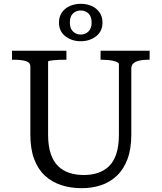

<svg xmlns="http://www.w3.org/2000/svg" viewBox="-20 -976 847 1006"><path d="M232 -271Q232 -211 246 -170Q260 -129 285 -105Q310 -81 344 -70Q378 -59 419 -59Q459 -59 492.5 -70Q526 -81 551 -105Q576 -129 589.5 -170Q603 -211 603 -271V-641Q603 -646 595 -650Q587 -654 574 -657Q561 -660 545.5 -661.5Q530 -663 516 -663H507V-710H764V-663H753Q729 -663 709.5 -658.5Q690 -654 679 -644Q668 -634 668 -617V-271Q668 -196 648 -142.5Q628 -89 592 -55Q556 -21 509 -5.5Q462 10 408 10Q350 10 301 -6Q252 -22 215.5 -55.5Q179 -89 159 -142.5Q139 -196 139 -271V-627Q139 -649 115 -656Q91 -663 54 -663H43V-710H328V-663H319Q305 -663 289.5 -662.5Q274 -662 261 -660.5Q248 -659 240 -657.5Q232 -656 232 -653ZM346 -858Q346 -827 362.5 -811Q379 -795 403 -795Q427 -795 443.5 -811Q460 -827 460 -858Q460 -890 443.5 -905.5Q427 -921 403 -921Q379 -921 362.5 -905.5Q346 -890 346 -858ZM517 -858Q517 -812 483.5 -786Q450 -760 403 -760Q356 -760 322.5 -786Q289 -812 289 -858Q289 -889 304.5 -911Q320 -933 346 -944.5Q372 -956 403 -956Q435 -956 460.5 -944.5Q486 -933 501.5 -911Q517 -889 517 -858Z"/></svg>

Font: Roboto Serif 20pt
Style: Regular
Weight: 400
Designer: Greg Gazdowicz
Foundry: Commercial Type
Version: Version 1.008